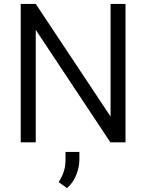

<svg xmlns="http://www.w3.org/2000/svg" viewBox="-20 -731 752 986"><path d="M624.5 -710.9V0H546.9L163.6 -577.6V0H86.4V-710.9H163.6L547.9 -132.3V-710.9ZM387.7 49.3V87.4Q387.7 126 371.8 166.7Q356 207.5 324.2 234.9L281.2 204.1Q298.8 177.2 307.6 149.7Q316.4 122.1 316.4 88.4V49.3Z"/></svg>

Font: Vazirmatn FD Light
Style: Regular
Weight: 300
Designer: Saber Rastikerdar
Foundry: Saber Rastikerdar
Version: Version 33.003